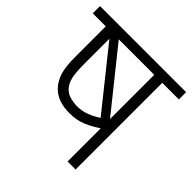

<svg xmlns="http://www.w3.org/2000/svg" viewBox="-165 -761 899 899"><g transform="rotate(45 285.0 -311.0)"><path d="M570 -622V-574H460V0H407V-220Q377 -199 339.5 -182.5Q302 -166 253 -166Q174 -166 132 -210Q108 -236 97 -272Q86 -308 86 -371V-574H0V-622ZM407 -574H172L407 -281ZM171 -243Q185 -228 206.5 -221.5Q228 -215 254 -214Q288 -214 317.5 -225.5Q347 -237 372 -254L139 -545V-385Q139 -319 146.5 -290Q154 -261 171 -243Z"/></g></svg>

Font: Noto Sans Light
Style: Italic
Weight: 300
Italic angle: -12°
Designer: Monotype Design Team
Foundry: Monotype Imaging Inc.
Version: Version 2.013; ttfautohint (v1.8.4.7-5d5b)